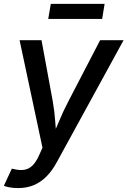

<svg xmlns="http://www.w3.org/2000/svg" viewBox="-32 -751 650 979"><path d="M-12.2 196.3 28.3 108.9 39.6 111.3Q67.4 118.2 90.3 115Q113.3 111.8 132.1 94.5Q150.9 77.1 166.5 42.5L184.6 2.4L67.9 -545.9H179.7L236.8 -235.8Q246.1 -184.1 249.5 -132.8Q252.9 -81.5 258.8 -30.8H225.6Q248 -81.5 269.3 -133.1Q290.5 -184.6 317.4 -235.8L478.5 -545.9H598.1L257.8 75.7Q234.4 119.1 205.1 148.7Q175.8 178.2 140.1 193.1Q104.5 208 60.1 208Q36.1 208 16.6 204.3Q-2.9 200.7 -12.2 196.3ZM501.5 -731.4 488.8 -654.3H213.9L227.1 -731.4Z"/></svg>

Font: Inter Medium
Style: Italic
Weight: 500
Italic angle: -9.3988°
Designer: Rasmus Andersson
Foundry: rsms
Version: Version 4.001;git-66647c0bb